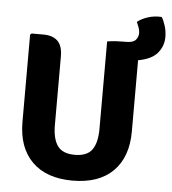

<svg xmlns="http://www.w3.org/2000/svg" viewBox="-57 -879 845 946"><g transform="rotate(5 365.5 -406.0)"><path d="M66 -252V-683L73 -689.5H131.5Q177.5 -689.5 202 -665.8Q226.5 -642 226.5 -588.5V-250.5Q226.5 -182 251.5 -147.2Q276.5 -112.5 336.5 -112.5Q397 -112.5 422 -147.2Q447 -182 447 -250.5V-683Q466.5 -686.5 487.8 -687.8Q509 -689 525 -689H540Q575 -689 587.8 -703.8Q600.5 -718.5 600.5 -737.5Q600.5 -751 594.8 -766.8Q589 -782.5 584.5 -791.5Q603 -807.5 635.5 -818.2Q668 -829 704.5 -826.5Q713.5 -813 722.2 -786Q731 -759 731 -729.5Q731 -685 702.5 -650.5Q674 -616 607 -604V-252Q607 -125 536.8 -55Q466.5 15 336.5 15Q207 15 136.5 -55Q66 -125 66 -252Z"/></g></svg>

Font: Signika SC
Style: Bold
Weight: 700
Designer: Anna Giedryś
Foundry: Anna Giedryś
Version: Version 2.000; ttfautohint (v1.8.3) -l 8 -r 50 -G 200 -x 9 -